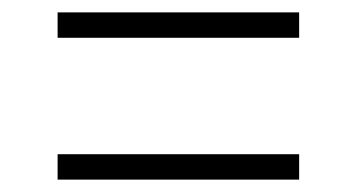

<svg xmlns="http://www.w3.org/2000/svg" viewBox="-20 -489 576 310"><path d="M73 -469H463V-428H73ZM73 -240H463V-199H73Z"/></svg>

Font: Ibarra Real Nova
Style: Regular
Weight: 400
Designer: Jose Maria Ribagorda & Octavio Pardo
Foundry: Jose Maria Ribagorda
Version: Version 1.014